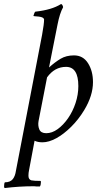

<svg xmlns="http://www.w3.org/2000/svg" viewBox="-26 -698 478 947"><path d="M-2.9 229.5Q-5.9 227.5 -5.9 221.7Q-5.9 206.1 -2 201.2Q24.4 201.2 37.1 185.5Q48.8 170.9 52.7 143.6L181.6 -526.4Q186.5 -553.7 189 -572.3Q191.4 -590.8 191.4 -601.6Q190.4 -613.3 165 -616.2Q138.7 -618.2 138.7 -619.1Q138.7 -619.1 140.6 -625Q140.6 -627 143.6 -633.8Q146.5 -640.6 149.4 -640.6Q229.5 -649.4 274.4 -677.7H276.4Q279.3 -677.7 282.2 -671.9Q285.2 -666 285.2 -662.1Q268.6 -632.8 257.8 -577.1Q239.3 -483.4 228 -427.2Q216.8 -371.1 215.8 -365.2Q245.1 -391.6 272.9 -408.2Q300.8 -424.8 338.9 -424.8Q383.8 -424.8 408.2 -386.2Q432.6 -347.7 432.6 -293Q432.6 -226.6 389.6 -155.3Q361.3 -108.4 324.7 -72.3Q288.1 -36.1 251.5 -16.1Q214.8 3.9 183.6 3.9Q160.2 3.9 144.5 -3.9L117.2 141.6Q114.3 154.3 114.3 168.9Q114.3 186.5 127.9 191.4Q141.6 194.3 173.8 194.3Q175.8 194.3 175.8 200.2Q175.8 213.9 170.9 221.7H153.3Q147.5 220.7 143.1 220.7Q138.7 220.7 136.7 220.7Q70.3 220.7 -2.9 229.5ZM202.1 -41Q230.5 -41 258.3 -61Q286.1 -81.1 309.6 -114.7Q333 -148.4 346.7 -189.9Q360.4 -231.4 360.4 -273.4Q360.4 -368.2 299.8 -368.2Q243.2 -368.2 206.1 -316.4L164.1 -100.6Q160.2 -78.1 168 -59.6Q175.8 -41 202.1 -41Z"/></svg>

Font: Crimson Text
Style: Italic
Weight: 400
Italic angle: -11°
Designer: Sebastian Kosch
Foundry: Sebastian Kosch
Version: Version 1.100; ttfautohint (v1.8.4)